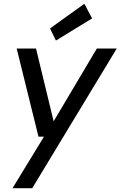

<svg xmlns="http://www.w3.org/2000/svg" viewBox="-20 -773 636 1013"><path d="M46 220 212 -52H183L68 -517H170L263 -133L491 -517H596L150 220ZM275 -559 244 -623 425 -753 466 -676Z"/></svg>

Font: DM Sans 11pt Medium
Style: Italic
Weight: 500
Italic angle: -10°
Version: Version 4.004;gftools[0.9.30]